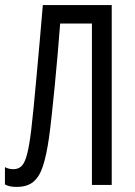

<svg xmlns="http://www.w3.org/2000/svg" viewBox="-23 -734 535 762"><path d="M420.4 0H341.8V-640.6H215.8Q211.4 -583 205.8 -518.6Q200.2 -454.1 194.1 -391.4Q188 -328.6 182.1 -275.4Q176.3 -222.2 171.4 -187Q161.6 -118.7 147.7 -75.7Q133.8 -32.7 109.4 -12.5Q85 7.8 43 7.8Q27.8 7.8 16.4 5.4Q4.9 2.9 -3.4 -2V-70.8Q3.4 -66.9 12 -64.7Q20.5 -62.5 29.8 -62.5Q50.8 -62.5 63.5 -75.9Q76.2 -89.4 84.7 -122.8Q93.3 -156.2 100.6 -215.8Q105 -252 110.4 -306.9Q115.7 -361.8 121.8 -428.7Q127.9 -495.6 134.5 -568.6Q141.1 -641.6 147 -713.9H420.4Z"/></svg>

Font: Open Sans Condensed
Style: Regular
Weight: 400
Width: 3
Designer: Monotype Design Team
Foundry: Monotype Imaging Inc.
Version: Version 3.000